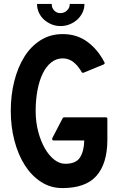

<svg xmlns="http://www.w3.org/2000/svg" viewBox="-20 -932 610 980"><path d="M300 -758Q372 -758 425.5 -719Q479 -680 513 -614Q517 -607 509 -603L407 -561Q400 -559 397 -564Q379 -596 355 -615Q331 -634 300 -634Q267 -634 241 -613Q215 -592 197.5 -555.5Q180 -519 171 -470Q162 -421 162 -366Q162 -310 175 -260.5Q188 -211 209 -174.5Q230 -138 257 -117Q284 -96 313 -96Q368 -96 388.5 -128.5Q409 -161 410 -215H254Q249 -215 247 -218.5Q245 -222 247 -227L300 -329Q302 -333 307 -333H520Q528 -333 528 -326V-215Q527 -96 472 -34Q417 28 298 28Q239 28 190.5 -3Q142 -34 107.5 -87.5Q73 -141 54 -213Q35 -285 35 -366Q35 -447 53 -518Q71 -589 104.5 -642.5Q138 -696 187.5 -727Q237 -758 300 -758ZM244 -910Q244 -892 256.5 -878.5Q269 -865 288 -865Q308 -865 322 -878.5Q336 -892 336 -910V-912H411Q411 -888 401 -867.5Q391 -847 374.5 -832Q358 -817 336 -808Q314 -799 289 -799Q264 -799 242.5 -808Q221 -817 204.5 -832Q188 -847 178.5 -867.5Q169 -888 169 -912H244Z"/></svg>

Font: RonaldsonGothic
Style: Regular
Weight: 400
Designer: Mr. Robertson for MacKellar, Smiths & Jordan Co. Philadelphia
Foundry: CAT-Fonts Peter Wiegel
Version: Version 1.000